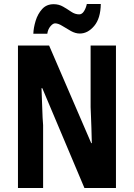

<svg xmlns="http://www.w3.org/2000/svg" viewBox="-20 -942 670 962"><path d="M561 0H403L192 -500H188Q191 -431 192 -391Q193 -351 196 -315V0H70V-714H226L437 -225H440Q439 -271 438 -301.5Q437 -332 436 -355.5Q435 -379 434 -405V-714H561ZM147 -773Q148 -803 158.5 -837.5Q169 -872 191 -896.5Q213 -921 249 -921Q275 -921 296.5 -908.5Q318 -896 337 -883Q356 -870 377 -870Q391 -870 401 -886Q411 -902 415 -922H485Q484 -850 452 -812Q420 -774 380 -774Q358 -774 335.5 -786.5Q313 -799 292.5 -812Q272 -825 256 -825Q245 -825 232.5 -810Q220 -795 217 -773Z"/></svg>

Font: Noto Sans Gujarati ExtraCondensed
Style: Bold
Weight: 700
Width: 2
Designer: Jelle Bosma - Monotype Design Team, Universal Thirst
Foundry: Monotype Imaging Inc.
Version: Version 2.106; ttfautohint (v1.8.4.7-5d5b)